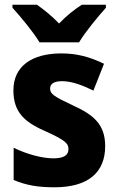

<svg xmlns="http://www.w3.org/2000/svg" viewBox="-20 -786 500 816"><path d="M148 -606H316C342 -650 397 -716 430 -753V-766H328C297 -746 263 -720 231 -686C199 -720 166 -745 137 -766H33V-753C67 -716 123 -648 148 -606ZM427 -165C427 -259 375 -299 292 -337C207 -377 193 -387 193 -410C193 -430 210 -441 244 -441C285 -441 330 -424 377 -401L422 -515C360 -545 305 -559 241 -559C116 -559 37 -505 37 -402C37 -314 79 -270 167 -231C259 -190 271 -176 271 -152C271 -127 252 -113 207 -113C159 -113 93 -131 38 -158V-21C93 2 143 10 211 10C355 10 427 -53 427 -165Z"/></svg>

Font: Noto Sans Gujarati UI SemiCondensed ExtraBold
Style: Regular
Weight: 800
Width: 4
Designer: Jelle Bosma - Monotype Design Team, Universal Thirst
Foundry: Monotype Imaging Inc.
Version: Version 2.106